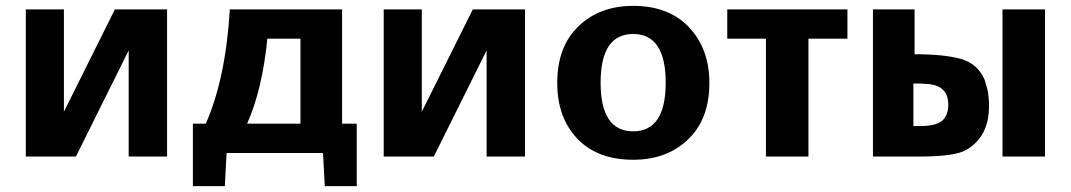

<svg xmlns="http://www.w3.org/2000/svg" viewBox="-20 -534 3652 655"><path d="M550 0H419V-362L239 0H68V-502H198V-153L372 -502H550Z M1197 101H1088L1082 -12H753L747 101H638V-112H682Q750 -266 764 -502H1147V-112H1197ZM1005 -112V-402H892Q875 -229 823 -112Z M1771 0H1640V-362L1460 0H1289V-502H1419V-153L1593 -502H1771Z M2140 -514Q2262 -514 2331 -440.5Q2400 -367 2400 -251Q2400 -128 2327.5 -58.5Q2255 11 2140 11Q2018 11 1949.5 -61Q1881 -133 1881 -251Q1881 -375 1953.5 -444.5Q2026 -514 2140 -514ZM2029 -252Q2029 -86 2140 -86Q2251 -86 2251 -252Q2251 -418 2140 -418Q2029 -418 2029 -252Z M2871 -402H2738V0H2593V-402H2461V-502H2871Z M3545 0H3400V-502H3545ZM3354 -172Q3354 -68 3277 -23Q3238 0 3119 0H2958V-502H3100V-349Q3201 -349 3258 -333Q3315 -317 3339 -262L3349 -227Q3354 -202 3354 -172ZM3119 -104Q3174 -104 3194.5 -122.5Q3215 -141 3215 -177Q3215 -239 3151 -247L3119 -249H3096V-104Z"/></svg>

Font: cwTeXHei
Style: Medium
Weight: 500
Version: Version 1.17